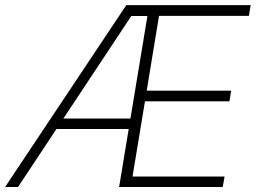

<svg xmlns="http://www.w3.org/2000/svg" viewBox="-36 -748 1026 768"><path d="M-15.6 0 469.2 -727.5H966.8L959.5 -684.6H600.1L550.8 -385.3H888.7L881.8 -342.8H543.9L494.1 -42H862.3L855 0H440.4L553.7 -684.1H489.3L36.1 0ZM173.8 -231.9 180.7 -273.9H509.8L502.9 -231.9Z"/></svg>

Font: Inter ExtraLight
Style: Italic
Weight: 250
Italic angle: -9.3988°
Designer: Rasmus Andersson
Foundry: rsms
Version: Version 4.001;git-66647c0bb